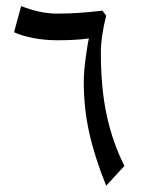

<svg xmlns="http://www.w3.org/2000/svg" viewBox="-20 -733 485 620"><path d="M322.8 -133.3Q285.6 -225.6 268.1 -304.7Q250.5 -383.8 250.5 -467.8Q250.5 -500 256.8 -547.1Q263.2 -594.2 267.1 -608.9Q226.1 -603 164.6 -603Q124 -603 86.7 -610.4Q49.3 -617.7 25.4 -628.9L48.3 -713.4Q109.9 -689 164.6 -689Q231.4 -689 310.5 -698.7L322.8 -682.6Q305.7 -614.3 305.7 -564Q305.7 -446.8 325 -359.1Q344.2 -271.5 381.8 -197.3ZM203.1 -702.6Z"/></svg>

Font: Noto Naskh Arabic UI
Style: Regular
Weight: 400
Designer: Monotype Design team
Foundry: Monotype Imaging Inc.
Version: Version 1.05